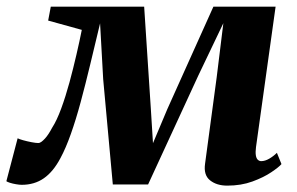

<svg xmlns="http://www.w3.org/2000/svg" viewBox="-48 -558 909 588"><path d="M648 10.5Q615.5 10.5 595.2 -5.8Q575 -22 580 -56.5L615.5 -320.5L636 -487L559.5 -327L405.5 7H297.5L268 -315.5L258.5 -486.5Q243 -421.5 228.2 -360.2Q213.5 -299 199 -245.2Q184.5 -191.5 169 -147.8Q153.5 -104 137 -73.5Q115 -32 86.2 -12Q57.5 8 18.5 8Q11.5 8 1.2 6.2Q-9 4.5 -17.5 1.8Q-26 -1 -28.5 -3L6 -134.5Q10.5 -132 23 -128.5Q35.5 -125 48.8 -122.5Q62 -120 69 -120Q74 -120 79 -123.8Q84 -127.5 89.8 -133.8Q95.5 -140 101 -148.5Q106.5 -157 111.5 -166.5Q126 -189 139.5 -225.8Q153 -262.5 164.8 -305.8Q176.5 -349 186.2 -391.2Q196 -433.5 202.5 -466.5L99.5 -495L107.5 -537.5H393.5L414 -224L420.5 -119.5L464.5 -224L605.5 -537.5H796L736 -107.5Q734 -92 735.5 -82.5Q737 -73 741.5 -68.8Q746 -64.5 752 -64.5Q763.5 -64.5 776.5 -72Q789.5 -79.5 800 -90L814 -55.5Q806.5 -46.5 783.2 -30.8Q760 -15 725.2 -2.2Q690.5 10.5 648 10.5Z"/></svg>

Font: Merriweather 60pt ExtraBold
Style: Italic
Weight: 800
Italic angle: -7.8°
Version: Version 2.101